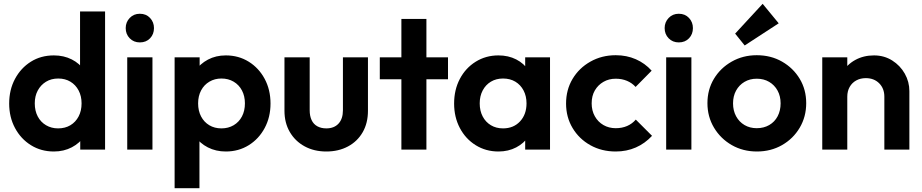

<svg xmlns="http://www.w3.org/2000/svg" viewBox="-20 -783 4828 1005"><path d="M262 10Q195 10 142 -23Q89 -56 58.5 -113Q28 -170 28 -241Q28 -313 58.5 -370Q89 -427 141.5 -460Q194 -493 262 -493Q314 -493 355.5 -472Q397 -451 422.5 -413.5Q448 -376 450 -329V-157Q448 -110 423 -72Q398 -34 356 -12Q314 10 262 10ZM284 -111Q321 -111 348.5 -127.5Q376 -144 391.5 -173.5Q407 -203 407 -242Q407 -280 391.5 -309.5Q376 -339 348.5 -355.5Q321 -372 285 -372Q248 -372 220.5 -355Q193 -338 177.5 -309Q162 -280 162 -242Q162 -203 177.5 -173.5Q193 -144 221 -127.5Q249 -111 284 -111ZM530 0H400V-130L421 -248L399 -364V-723H530Z M646 0V-483H778V0ZM712 -561Q680 -561 659 -582.5Q638 -604 638 -636Q638 -667 659 -689Q680 -711 712 -711Q745 -711 765.5 -689Q786 -667 786 -636Q786 -604 765.5 -582.5Q745 -561 712 -561Z M1162 10Q1110 10 1068 -11.5Q1026 -33 1001 -70Q976 -107 974 -155V-326Q976 -374 1001.5 -411.5Q1027 -449 1068.5 -471Q1110 -493 1162 -493Q1229 -493 1282 -460Q1335 -427 1365.5 -370Q1396 -313 1396 -241Q1396 -170 1365.5 -113Q1335 -56 1282 -23Q1229 10 1162 10ZM894 202V-483H1025V-356L1003 -239L1024 -122V202ZM1139 -111Q1175 -111 1203 -127.5Q1231 -144 1246.5 -173.5Q1262 -203 1262 -242Q1262 -280 1246.5 -309.5Q1231 -339 1203 -355.5Q1175 -372 1139 -372Q1104 -372 1076 -355.5Q1048 -339 1032.5 -309.5Q1017 -280 1017 -242Q1017 -203 1032.5 -173.5Q1048 -144 1075.5 -127.5Q1103 -111 1139 -111Z M1688 10Q1624 10 1574.5 -17Q1525 -44 1497 -92Q1469 -140 1469 -203V-483H1601V-206Q1601 -176 1611 -154.5Q1621 -133 1641 -122Q1661 -111 1688 -111Q1729 -111 1752 -136Q1775 -161 1775 -206V-483H1906V-203Q1906 -139 1878.5 -91Q1851 -43 1801.5 -16.5Q1752 10 1688 10Z M2081 0V-684H2212V0ZM1968 -368V-483H2325V-368Z M2589 10Q2523 10 2470 -23Q2417 -56 2387 -113Q2357 -170 2357 -241Q2357 -313 2387 -370Q2417 -427 2470 -460Q2523 -493 2589 -493Q2641 -493 2682 -472Q2723 -451 2747.5 -413.5Q2772 -376 2774 -329V-155Q2772 -107 2747.5 -70Q2723 -33 2682 -11.5Q2641 10 2589 10ZM2613 -111Q2668 -111 2702 -147.5Q2736 -184 2736 -242Q2736 -280 2720.5 -309.5Q2705 -339 2677.5 -355.5Q2650 -372 2613 -372Q2577 -372 2549.5 -355.5Q2522 -339 2506.5 -309.5Q2491 -280 2491 -242Q2491 -203 2506.5 -173.5Q2522 -144 2549.5 -127.5Q2577 -111 2613 -111ZM2729 0V-130L2750 -248L2729 -364V-483H2859V0Z M3203 10Q3129 10 3070 -23Q3011 -56 2977 -113Q2943 -170 2943 -241Q2943 -313 2977 -370Q3011 -427 3070.5 -460.5Q3130 -494 3203 -494Q3260 -494 3308 -473Q3356 -452 3391 -413L3307 -328Q3288 -349 3261.5 -360Q3235 -371 3203 -371Q3167 -371 3138.5 -354.5Q3110 -338 3093.5 -309.5Q3077 -281 3077 -242Q3077 -204 3093.5 -174.5Q3110 -145 3138.5 -128.5Q3167 -112 3203 -112Q3236 -112 3262.5 -123.5Q3289 -135 3308 -157L3393 -72Q3356 -32 3308 -11Q3260 10 3203 10Z M3467 0V-483H3599V0ZM3533 -561Q3501 -561 3480 -582.5Q3459 -604 3459 -636Q3459 -667 3480 -689Q3501 -711 3533 -711Q3566 -711 3586.5 -689Q3607 -667 3607 -636Q3607 -604 3586.5 -582.5Q3566 -561 3533 -561Z M3942 10Q3869 10 3810.5 -23.5Q3752 -57 3717.5 -114.5Q3683 -172 3683 -243Q3683 -314 3717 -370.5Q3751 -427 3810 -460.5Q3869 -494 3941 -494Q4015 -494 4073.5 -460.5Q4132 -427 4166 -370.5Q4200 -314 4200 -243Q4200 -172 4166 -114.5Q4132 -57 4073.5 -23.5Q4015 10 3942 10ZM3941 -112Q3978 -112 4006.5 -128.5Q4035 -145 4050.5 -174.5Q4066 -204 4066 -242Q4066 -280 4050 -309Q4034 -338 4006 -354.5Q3978 -371 3941 -371Q3905 -371 3877 -354.5Q3849 -338 3833 -309Q3817 -280 3817 -242Q3817 -204 3833 -174.5Q3849 -145 3877 -128.5Q3905 -112 3941 -112ZM3878 -545 3828 -607 3972 -763 4056 -661Z M4609 0V-277Q4609 -320 4582 -347Q4555 -374 4512 -374Q4484 -374 4462 -362Q4440 -350 4427.5 -328Q4415 -306 4415 -277L4364 -303Q4364 -360 4388.5 -402.5Q4413 -445 4456.5 -469Q4500 -493 4555 -493Q4608 -493 4650 -466.5Q4692 -440 4716 -397.5Q4740 -355 4740 -306V0ZM4284 0V-483H4415V0Z"/></svg>

Font: Outfit SemiBold
Style: Regular
Weight: 600
Designer: Rodrigo Fuenzalida
Foundry: fragTYPE
Version: Version 1.100;gftools[0.9.27]